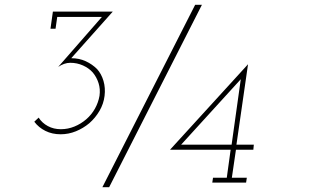

<svg xmlns="http://www.w3.org/2000/svg" viewBox="-20 -756 1316 795"><path d="M221 -479Q233 -487 245.5 -491.5Q258 -496 271 -496Q299 -496 323.5 -485Q348 -474 364 -456Q380 -437 388 -412Q396 -387 392 -359Q387 -331 373 -306Q359 -281 337 -262Q315 -243 288 -232Q261 -221 232 -221Q202 -221 178 -234Q154 -247 140 -269L122 -252Q140 -228 168 -214Q196 -200 231 -200Q264 -200 294.5 -212.5Q325 -225 350 -246Q375 -268 392 -297Q409 -326 413 -359Q417 -392 408.5 -421Q400 -450 382 -470Q362 -490 335 -502.5Q308 -515 275 -515L447 -708H199L189 -637H210L217 -686H402ZM404 19H432Q529 -171 624 -358.5Q719 -546 816 -736H788Q691 -546 596 -358.5Q501 -171 404 19ZM862 -20 859 0H999L1002 -20H940L957 -136H1029L1031 -157H959L1007 -490L684 -136H935L919 -20ZM977 -428 939 -157H730Z"/></svg>

Font: Josefin Slab Thin Light
Style: Italic
Weight: 300
Italic angle: -12°
Version: Version 2.000